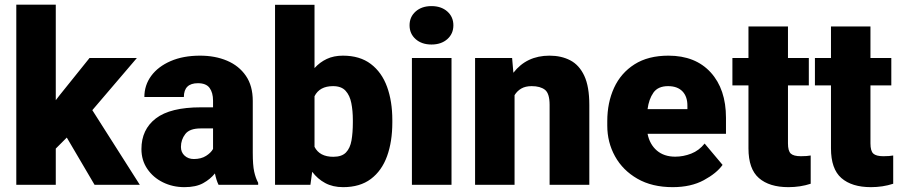

<svg xmlns="http://www.w3.org/2000/svg" viewBox="-20 -770 3753 800"><path d="M374 0 258.3 -196.8 212.4 -150.9V0H47.9V-750.5H212.4V-352.5L229 -374L353 -528.3H550.3L364.7 -311L562.5 0Z M890.6 0Q881.3 -19 875.5 -47.4Q856.4 -23.4 826.4 -6.8Q796.4 9.8 748.5 9.8Q699.7 9.8 658.9 -10.3Q618.2 -30.3 593.8 -66.2Q569.3 -102.1 569.3 -148.9Q569.3 -230.5 629.4 -276.6Q689.5 -322.8 816.9 -322.8H867.7V-350.6Q867.7 -383.8 853.3 -403.6Q838.9 -423.3 804.7 -423.3Q746.1 -423.3 746.1 -365.7H581.5Q581.5 -415 610.1 -453.9Q638.7 -492.7 690.9 -515.4Q743.2 -538.1 813.5 -538.1Q876.5 -538.1 926 -517.1Q975.6 -496.1 1004.4 -454.3Q1033.2 -412.6 1033.2 -349.6V-133.3Q1033.2 -81.5 1039.1 -54.9Q1044.9 -28.3 1055.7 -8.3V0ZM787.6 -107.4Q817.9 -107.4 838.4 -120.4Q858.9 -133.3 867.7 -149.4V-234.9H815.9Q770 -234.9 752 -211.4Q733.9 -188 733.9 -157.7Q733.9 -135.3 749.3 -121.3Q764.6 -107.4 787.6 -107.4Z M1614.7 -270V-259.8Q1614.7 -180.2 1592.8 -119.4Q1570.8 -58.6 1525.4 -24.4Q1480 9.8 1409.7 9.8Q1366.7 9.8 1335 -7.3Q1303.2 -24.4 1280.8 -54.2L1273.4 0H1126V-750H1290.5V-486.3Q1312.5 -510.7 1341.6 -524.4Q1370.6 -538.1 1408.7 -538.1Q1479.5 -538.1 1525.1 -503.4Q1570.8 -468.8 1592.8 -408.2Q1614.7 -347.7 1614.7 -270ZM1450.2 -259.8V-270Q1450.2 -308.6 1443.8 -340.6Q1437.5 -372.6 1419.9 -391.8Q1402.3 -411.1 1367.7 -411.1Q1311.5 -411.1 1290.5 -369.1V-158.2Q1311.5 -116.7 1368.7 -116.7Q1404.3 -116.7 1421.6 -134.8Q1439 -152.8 1444.6 -185.1Q1450.2 -217.3 1450.2 -259.8Z M1686.5 -664.6Q1686.5 -699.7 1711.9 -722.2Q1737.3 -744.6 1777.8 -744.6Q1818.4 -744.6 1843.8 -722.2Q1869.1 -699.7 1869.1 -664.6Q1869.1 -629.4 1843.8 -606.9Q1818.4 -584.5 1777.8 -584.5Q1737.3 -584.5 1711.9 -606.9Q1686.5 -629.4 1686.5 -664.6ZM1861.3 -528.3V0H1696.3V-528.3Z M2195.3 -411.1Q2169.4 -411.1 2152.1 -401.1Q2134.8 -391.1 2124 -373.5V0H1959.5V-528.3H2113.8L2119.1 -466.8Q2174.3 -538.1 2269.5 -538.1Q2318.8 -538.1 2356.2 -518.6Q2393.6 -499 2414.6 -454.1Q2435.5 -409.2 2435.5 -332.5V0H2270V-333Q2270 -380.9 2250.5 -396Q2231 -411.1 2195.3 -411.1Z M2782.7 9.8Q2696.8 9.8 2635.7 -25.4Q2574.7 -60.5 2542.5 -118.9Q2510.3 -177.2 2510.3 -246.6V-265.1Q2510.3 -342.3 2538.6 -404.1Q2566.9 -465.8 2623.8 -502Q2680.7 -538.1 2765.1 -538.1Q2877.4 -538.1 2941.2 -468.3Q3004.9 -398.4 3004.9 -279.3V-212.4H2678.2Q2687 -168.5 2716.8 -142.8Q2746.6 -117.2 2793.5 -117.2Q2827.1 -117.2 2859.9 -129.9Q2892.6 -142.6 2916 -171.9L2990.7 -83Q2966.3 -48.3 2912.6 -19.3Q2858.9 9.8 2782.7 9.8ZM2763.7 -411.1Q2721.7 -411.1 2702.6 -384Q2683.6 -356.9 2678.2 -315.4H2844.2V-328.1Q2844.7 -367.2 2823.7 -389.2Q2802.7 -411.1 2763.7 -411.1Z M3350.1 -528.3V-414.1H3263.2V-172.4Q3263.2 -141.1 3274.9 -130.1Q3286.6 -119.1 3316.9 -119.1Q3331.1 -119.1 3340.3 -119.9Q3349.6 -120.6 3357.9 -122.1V-4.4Q3314.5 9.8 3265.1 9.8Q3185.5 9.8 3142.1 -28.1Q3098.6 -65.9 3098.6 -151.9V-414.1H3031.7V-528.3H3098.6V-659.7H3263.2V-528.3Z M3693.8 -528.3V-414.1H3606.9V-172.4Q3606.9 -141.1 3618.7 -130.1Q3630.4 -119.1 3660.6 -119.1Q3674.8 -119.1 3684.1 -119.9Q3693.4 -120.6 3701.7 -122.1V-4.4Q3658.2 9.8 3608.9 9.8Q3529.3 9.8 3485.8 -28.1Q3442.4 -65.9 3442.4 -151.9V-414.1H3375.5V-528.3H3442.4V-659.7H3606.9V-528.3Z"/></svg>

Font: Vazirmatn UI FD Black
Style: Regular
Weight: 900
Designer: Saber Rastikerdar
Foundry: Saber Rastikerdar
Version: Version 33.003